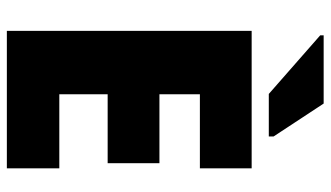

<svg xmlns="http://www.w3.org/2000/svg" viewBox="-222 -742 964 560"><g transform="rotate(90 260.0 -462.0)"><path d="M70 0V-714H471V-563H255V-445H456V-294H255V-153H471V0ZM254 -764 83 -914V-924H282L378 -778V-764Z"/></g></svg>

Font: Noto Sans SemiCondensed Black
Style: Regular
Weight: 900
Width: 4
Designer: Monotype Design Team
Foundry: Monotype Imaging Inc.
Version: Version 2.013; ttfautohint (v1.8.4.7-5d5b)